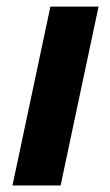

<svg xmlns="http://www.w3.org/2000/svg" viewBox="-20 -566 337 586"><path d="M165 0H18.1L133.8 -545.9H280.8Z"/></svg>

Font: Zoram GWebM
Style: Bold Italic
Weight: 700
Italic angle: -12°
Foundry: Ascender Corporation
Version: Version 1.000